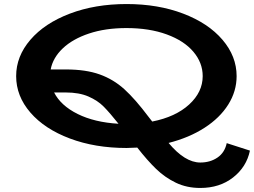

<svg xmlns="http://www.w3.org/2000/svg" viewBox="-20 -720 1258 951"><path d="M1218 26Q1201 107 1134.5 159Q1068 211 972 211Q905 211 851 185Q797 159 753.5 117Q710 75 660 11Q626 13 607 13Q451 13 326 -34Q201 -81 130.5 -162.5Q60 -244 60 -343Q60 -441 130.5 -523Q201 -605 326 -652.5Q451 -700 607 -700Q763 -700 887.5 -652.5Q1012 -605 1082 -523Q1152 -441 1152 -343Q1152 -268 1110.5 -202Q1069 -136 993 -87Q917 -38 815 -12Q896 85 972 85Q1021 85 1057 60.5Q1093 36 1103 -11ZM231 -376H306Q405 -376 473.5 -351.5Q542 -327 596 -278Q650 -229 716 -141L734 -118Q850 -141 917 -202.5Q984 -264 984 -343Q984 -409 938 -463.5Q892 -518 806 -549.5Q720 -581 606 -581Q502 -581 421 -554Q340 -527 291 -480.5Q242 -434 231 -376ZM567 -107Q524 -161 494 -191.5Q464 -222 418 -242Q372 -262 306 -262H248Q281 -197 364.5 -155.5Q448 -114 567 -107Z"/></svg>

Font: BioRhyme Expanded ExtraBold
Style: Regular
Weight: 800
Width: 7
Designer: Aoife Mooney
Foundry: Aoife Mooney Type
Version: Version 1.000